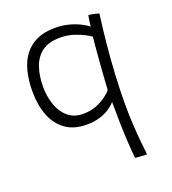

<svg xmlns="http://www.w3.org/2000/svg" viewBox="-139 -652 883 983"><g transform="rotate(-20 302.0 -160.0)"><path d="M493 227Q480 227 461.8 225.8Q443.5 224.5 429.5 223Q425 185 422 132.5Q419 80 417.8 22.5Q416.5 -35 416.5 -87Q408 -75 386.8 -59.5Q365.5 -44 332.5 -32.8Q299.5 -21.5 256.5 -21.5Q187 -21.5 141.5 -54Q96 -86.5 73.8 -144Q51.5 -201.5 51.5 -275.5Q51.5 -336 64 -385.2Q76.5 -434.5 103 -469.5Q129.5 -504.5 170.8 -523.8Q212 -543 270.5 -543Q311 -543 345.5 -533.8Q380 -524.5 406 -511.2Q432 -498 446 -486Q446.5 -492.5 448 -505Q449.5 -517.5 451.5 -529.2Q453.5 -541 454.5 -545.5Q467 -545 484 -541.2Q501 -537.5 510.5 -534Q500.5 -461 492.2 -377.2Q484 -293.5 479.5 -209.8Q475 -126 475 -52Q475 5 478 58.5Q481 112 485.5 155.5Q490 199 493 227ZM258 -79.5Q298 -79.5 330.5 -92.5Q363 -105.5 385.5 -122.8Q408 -140 416.5 -152Q417 -166 419 -194.2Q421 -222.5 423.5 -257.2Q426 -292 428.8 -327Q431.5 -362 434.2 -390.5Q437 -419 438.5 -434Q433 -439 409.8 -451.8Q386.5 -464.5 352.2 -475.8Q318 -487 277.5 -487Q215.5 -487 179.2 -459.8Q143 -432.5 127 -385.8Q111 -339 111 -280Q111 -227 127 -181Q143 -135 175.5 -107.2Q208 -79.5 258 -79.5Z"/></g></svg>

Font: Grandstander Thin ExtraLight
Style: Regular
Weight: 250
Version: Version 1.200